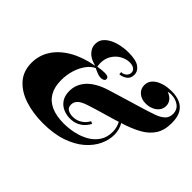

<svg xmlns="http://www.w3.org/2000/svg" viewBox="-151 -975 1242 1242"><g transform="rotate(45 470.5 -354.0)"><path d="M580 -209Q573 -193 556.5 -174.5Q540 -156 514 -143.5Q488 -131 453 -131Q422 -131 392.5 -143.5Q363 -156 344 -183.5Q325 -211 325 -255Q325 -317 369.5 -364.5Q414 -412 506 -440Q539 -450 572 -460Q605 -470 638.5 -480Q672 -490 705 -500Q738 -510 771 -520Q799 -529 830 -540Q861 -551 883 -570.5Q905 -590 905 -624Q905 -663 876 -684Q847 -705 806 -705Q790 -705 779 -701Q808 -690 822.5 -671.5Q837 -653 837 -629Q837 -603 821.5 -584Q806 -565 782 -555.5Q758 -546 732 -546Q692 -546 666.5 -568Q641 -590 641 -624Q641 -655 660.5 -676Q680 -697 711 -708Q733 -717 757.5 -719.5Q782 -722 798 -722Q838 -722 870.5 -708.5Q903 -695 922 -663.5Q941 -632 941 -576Q941 -511 913.5 -468Q886 -425 833.5 -396Q781 -367 706 -344Q678 -335 650 -326.5Q622 -318 593.5 -310Q565 -302 537 -293.5Q509 -285 481 -276Q451 -267 432 -256Q413 -245 404 -231Q395 -217 395 -200Q395 -172 415 -162Q435 -152 457 -152Q486 -152 507.5 -162.5Q529 -173 543 -188Q557 -203 563 -216ZM476 -578Q497 -578 511.5 -591Q526 -604 526 -623Q526 -640 511.5 -651Q497 -662 471 -662Q439 -662 408.5 -645Q378 -628 358.5 -597Q339 -566 339 -524Q339 -517 340 -509.5Q341 -502 342 -494Q360 -497 378 -498.5Q396 -500 405 -500Q441 -500 441 -479Q441 -468 431 -463Q421 -458 410 -458Q391 -458 371.5 -466.5Q352 -475 341 -480Q312 -467 288.5 -435Q265 -403 251.5 -359.5Q238 -316 238 -267Q238 -205 262 -163.5Q286 -122 333 -101Q380 -80 448 -80Q495 -80 541.5 -90.5Q588 -101 626 -123Q664 -145 687.5 -180.5Q711 -216 711 -266Q711 -304 693 -339Q675 -374 626 -394L637 -405Q683 -387 707.5 -348Q732 -309 732 -259Q732 -213 709.5 -165Q687 -117 640.5 -76.5Q594 -36 522 -11Q450 14 351 14Q260 14 185.5 -10.5Q111 -35 67 -85Q23 -135 23 -211Q23 -279 59.5 -335.5Q96 -392 164.5 -431.5Q233 -471 328 -488Q275 -502 251.5 -529Q228 -556 228 -587Q228 -626 256.5 -651.5Q285 -677 329 -689.5Q373 -702 421 -702Q489 -702 519 -680.5Q549 -659 549 -626Q549 -592 524.5 -576Q500 -560 477 -560Z"/></g></svg>

Font: Playfair Display Black
Style: Italic
Weight: 900
Italic angle: -14°
Designer: Claus Eggers Sørensen
Foundry: Claus Eggers Sørensen
Version: Version 1.203